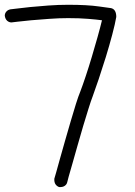

<svg xmlns="http://www.w3.org/2000/svg" viewBox="-45 -755 553 787"><path d="M410.2 -721.7Q431.6 -716.8 431.6 -685.5Q426.8 -657.2 415 -612.8Q403.3 -568.4 388.7 -521Q374 -473.6 359.4 -430.2Q344.7 -386.7 335 -360.4Q328.1 -342.8 317.9 -310.1Q307.6 -277.3 295.9 -238.3Q284.2 -199.2 272.9 -158.7Q261.7 -118.2 252 -85Q242.2 -51.8 236.3 -30.3Q230.5 -8.8 230.5 -7.8Q228.5 1 220.2 6.8Q211.9 12.7 197.3 11.7Q188.5 8.8 182.6 0.5Q176.8 -7.8 177.7 -22.5Q178.7 -25.4 185.1 -47.9Q191.4 -70.3 200.7 -104Q210 -137.7 221.7 -178.2Q233.4 -218.8 244.6 -257.3Q255.9 -295.9 266.1 -328.6Q276.4 -361.3 284.2 -379.9Q293.9 -405.3 306.6 -443.4Q319.3 -481.4 331.5 -522.5Q343.8 -563.5 355 -603.5Q366.2 -643.6 373 -671.9Q352.5 -674.8 316.9 -677.7Q281.2 -680.7 234.4 -680.7Q196.3 -680.7 156.2 -677.7Q116.2 -674.8 82.5 -671.9Q48.8 -668.9 26.4 -666Q3.9 -663.1 2 -663.1Q-7.8 -663.1 -15.6 -669.9Q-23.4 -676.8 -25.4 -690.4Q-25.4 -700.2 -19 -707.5Q-12.7 -714.8 -2 -716.8Q0 -716.8 22.5 -719.7Q44.9 -722.7 78.6 -726.1Q112.3 -729.5 153.3 -732.4Q194.3 -735.4 234.4 -735.4Q313.5 -735.4 360.8 -728.5Q408.2 -721.7 410.2 -721.7Z"/></svg>

Font: Coming Soon
Style: Regular
Weight: 400
Designer: Dathan Boardman
Foundry: Open Window
Version: Version 1.000